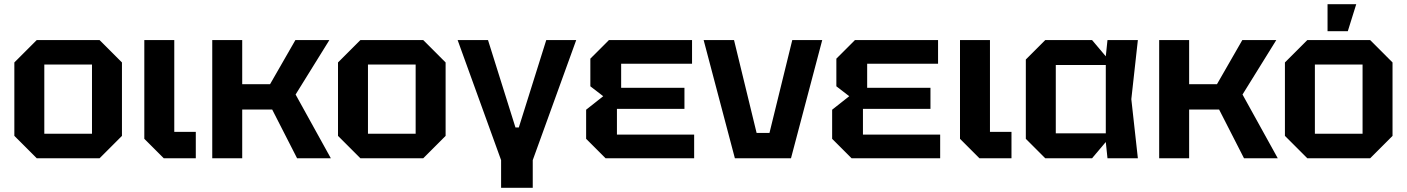

<svg xmlns="http://www.w3.org/2000/svg" viewBox="-20 -750 6668 910"><path d="M48 -106V-454L154 -560H452L558 -454V-106L452 0H154ZM190 -116H416V-444H190Z M664 -560H806V-125H908V0H756L664 -92Z M986 0V-560H1128V-351H1260L1380 -560H1541L1381 -302L1548 0H1388L1270 -231H1128V0Z M1582 -106V-454L1688 -560H1986L2092 -454V-106L1986 0H1688ZM1724 -116H1950V-444H1724Z M2355 9 2149 -560H2293L2423 -146H2439L2569 -560H2711L2505 9V140H2355Z M2850 0 2758 -92V-230L2839 -294L2778 -341V-472L2866 -560H3260V-448H2924V-334H3224V-234H2904V-112H3270V0Z M3463 0 3315 -560H3459L3566 -120H3627L3735 -560H3877L3729 0Z M4016 0 3924 -92V-230L4005 -294L3944 -341V-472L4032 -560H4426V-448H4090V-334H4390V-234H4070V-112H4436V0Z M4530 -560H4672V-125H4774V0H4622L4530 -92Z M4934 0 4842 -92V-468L4934 -560H5156L5221 -483L5229 -560H5373L5342 -280L5373 0H5229L5221 -77L5156 0ZM4984 -118H5221V-442H4984Z M5474 0V-560H5616V-351H5748L5868 -560H6029L5869 -302L6036 0H5876L5758 -231H5616V0Z M6070 -106V-454L6176 -560H6474L6580 -454V-106L6474 0H6176ZM6212 -116H6438V-444H6212ZM6272 -602V-730H6408L6368 -602Z"/></svg>

Font: Tektur SemiBold
Style: Regular
Weight: 600
Designer: Adam Jagosz
Foundry: Adam Jagosz
Version: Version 1.005;gftools[0.9.30]